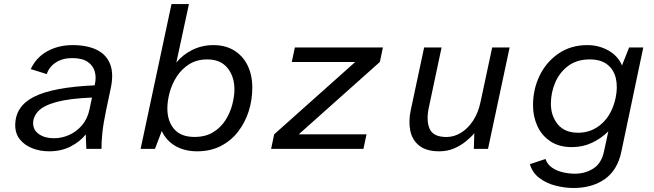

<svg xmlns="http://www.w3.org/2000/svg" viewBox="-20 -728 3200 939"><path d="M220.2 12Q176.5 12 138.8 -2.6Q101 -17.1 77.8 -45.6Q54.5 -74 54.5 -115.3Q54.5 -208.5 147 -255Q239.4 -301.5 442.9 -310.7L443.9 -315.4Q451.6 -349.3 443.4 -378.4Q435.2 -407.4 408.4 -425.7Q381.7 -443.9 332.6 -443.9Q285.8 -443.9 252.7 -422.1Q219.6 -400.3 208.8 -365.7L130.3 -390.1Q157.9 -448.4 212.2 -477.9Q266.5 -507.4 334.8 -507.4Q405.2 -507.4 452.5 -484.7Q499.7 -462 518.5 -414.7Q537.4 -367.3 520.8 -292L499.5 -191.5Q485.7 -126.3 480.7 -79.1Q475.8 -31.9 476.4 0H402.2L399.4 -70.7Q372.4 -36.1 326.4 -12.1Q280.4 12 220.2 12ZM243.7 -51.9Q281.9 -51.9 317.9 -67.8Q353.8 -83.7 380.9 -115.1Q407.9 -146.5 417.8 -193.3L429.8 -250.9Q319.2 -246.4 256.3 -229.2Q193.5 -212 167.7 -184.9Q142 -157.8 142 -125.5Q142 -92 170.5 -72Q199.1 -51.9 243.7 -51.9Z M944 12Q883.4 12 838.5 -13.7Q793.5 -39.3 771.2 -87.5L737.9 0H667.7L818.7 -708H904L842.4 -422Q873.4 -460.5 921 -484Q968.6 -507.4 1023.1 -507.4Q1082.7 -507.4 1125.3 -481.1Q1167.9 -454.8 1190.9 -408Q1213.9 -361.1 1213.9 -299.3Q1213.9 -239.3 1196.3 -183.8Q1178.6 -128.4 1144.3 -84Q1109.9 -39.6 1059.6 -13.8Q1009.2 12 944 12ZM930.9 -58.3Q985.3 -58.3 1022.8 -81.5Q1060.4 -104.8 1083.1 -140.9Q1105.8 -177 1116.1 -217.1Q1126.5 -257.3 1126.5 -290.3Q1126.5 -354.1 1092.4 -395.8Q1058.2 -437.4 994.2 -437.4Q942.9 -437.4 905.9 -414.3Q868.9 -391.1 845 -354.5Q821.1 -317.9 809.8 -276.2Q798.5 -234.6 798.5 -197.7Q798.5 -135.3 831.7 -96.8Q864.9 -58.3 930.9 -58.3Z M1305.9 0 1320.9 -71.1 1717.4 -424.9H1407L1422.1 -496H1852.7L1837.7 -424.9L1441.1 -71.1H1772.5L1757.4 0Z M2128.7 12Q2065.3 12 2030.5 -15.5Q1995.8 -43 1986.5 -89.3Q1977.3 -135.6 1988.9 -189.5L2054.3 -496H2139.6L2077.7 -204.2Q2063.4 -139.1 2081 -98.5Q2098.5 -58 2163.6 -58Q2200.4 -58 2234.1 -78.4Q2267.8 -98.9 2293.4 -137.3Q2318.9 -175.7 2330.1 -229.5L2387.1 -496H2472.4L2366.7 0H2297.4L2299.7 -76.5Q2282.9 -56.5 2257.3 -35.8Q2231.8 -15.2 2199.4 -1.6Q2166.9 12 2128.7 12Z M2784.5 191.4Q2741.8 191.4 2697.1 180Q2652.3 168.6 2617.9 142.6Q2583.6 116.6 2571.5 74.8L2647.9 49.5Q2656.3 75.7 2679.6 91.7Q2702.8 107.8 2732.8 114.6Q2762.8 121.5 2791.7 121.5Q2842.5 121.5 2882.2 95.9Q2921.8 70.3 2934 12.2L2955.1 -85.6Q2920.1 -51 2875.2 -29.8Q2830.2 -8.5 2776.6 -8.5Q2714.7 -8.5 2672.1 -36.7Q2629.5 -64.8 2608.2 -111.4Q2586.8 -158.1 2586.8 -213.4Q2586.8 -291.7 2619.3 -358.5Q2651.8 -425.3 2711.7 -466.3Q2771.6 -507.4 2853.4 -507.4Q2907.5 -507.4 2954.4 -481.6Q3001.4 -455.8 3022 -408L3056.8 -496H3126.1L3018.7 14.2Q3000.1 103.6 2938.4 147.5Q2876.6 191.4 2784.5 191.4ZM2808 -78.8Q2874 -78.8 2923.7 -123.7Q2973.3 -168.6 2990.7 -248.9Q3001.8 -302.2 2991.9 -344.9Q2981.9 -387.6 2950.1 -412.5Q2918.3 -437.4 2864.4 -437.4Q2800.9 -437.4 2758.6 -405.5Q2716.3 -373.6 2695.3 -324.1Q2674.2 -274.6 2674.2 -221Q2674.2 -160.9 2708.1 -119.8Q2741.9 -78.8 2808 -78.8Z"/></svg>

Font: Atkinson Hyperlegible Mono ExtraLight
Style: Italic
Weight: 200
Italic angle: -12°
Monospace: yes
Designer: Elliott Scott, Megan Eiswerth, Linus Boman, Theodore Petrosky, Letters from Sweden
Foundry: Applied Design Works, Letters from Sweden
Version: Version 2.001